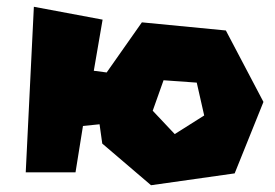

<svg xmlns="http://www.w3.org/2000/svg" viewBox="-20 -547 813 567"><path d="M431 -220 496 -151 583 -206 561 -303 463 -310ZM56 -38 80 -527 283 -489 257 -338 295 -333 399 -481 647 -457 758 -246 673 -35 426 0 282 -123 274 -180 225 -175 203 -38Z"/></svg>

Font: Super Mario
Style: Regular
Weight: 400
Version: Version 1.0